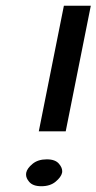

<svg xmlns="http://www.w3.org/2000/svg" viewBox="-20 -645 336 669"><path d="M124 3.9Q93.8 3.9 81.1 -12.2Q70.8 -24.4 70.8 -36.6Q70.8 -40 71.3 -43Q74.2 -58.1 93.3 -74Q112.3 -89.8 143.1 -89.8Q173.3 -89.8 186 -73.7Q196.8 -61 196.8 -48.3Q196.8 -45.9 196.3 -43Q192.9 -27.8 173.8 -12Q154.8 3.9 124 3.9ZM209 -187.5H115.2L202.6 -625H296.4Z"/></svg>

Font: Juliett
Style: Bold Italic
Weight: 700
Italic angle: -11.25°
Designer: GGBotNet
Foundry: GGBotNet
Version: 0.60